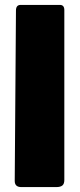

<svg xmlns="http://www.w3.org/2000/svg" viewBox="-20 -762 324 782"><path d="M242 -29Q242 -13 234 -6.5Q226 0 209 0H67Q40 0 40 -25L45 -719Q45 -742 64 -742H224Q242 -742 242 -721Z"/></svg>

Font: Libre Franklin Thin Black
Style: Regular
Weight: 900
Version: Version 3.000